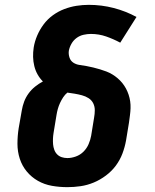

<svg xmlns="http://www.w3.org/2000/svg" viewBox="-20 -764 640 792"><path d="M258 8Q225 8 194 2.5Q163 -3 136.5 -18Q110 -33 90.5 -56.5Q71 -80 61.5 -109.5Q52 -139 52 -171Q52 -203 57 -235L70 -309Q73 -327 79.5 -344.5Q86 -362 97.5 -378Q109 -394 124.5 -406.5Q140 -419 157 -428Q144 -441 135 -457Q126 -473 121.5 -491.5Q117 -510 116.5 -529Q116 -548 119 -568Q123 -593 133.5 -617.5Q144 -642 160 -663.5Q176 -685 198 -701Q220 -717 245 -726.5Q270 -736 295.5 -740Q321 -744 346 -744Q399 -744 449 -731Q499 -718 543 -694L476 -588Q448 -603 418 -613.5Q388 -624 355 -624Q340 -624 324.5 -620.5Q309 -617 296 -607.5Q283 -598 275 -584Q267 -570 264 -555Q262 -541 266.5 -527Q271 -513 282.5 -505.5Q294 -498 308.5 -496Q323 -494 337 -491.5Q351 -489 365 -485.5Q379 -482 392.5 -478Q406 -474 419 -469Q432 -464 443.5 -457Q455 -450 465.5 -441Q476 -432 484.5 -421.5Q493 -411 499.5 -399Q506 -387 510.5 -373.5Q515 -360 517 -346Q519 -332 518.5 -317.5Q518 -303 516 -288Q514 -273 512 -258L500 -185Q495 -157 485 -130.5Q475 -104 458 -81Q441 -58 417 -40Q393 -22 366.5 -11Q340 0 312.5 4Q285 8 258 8ZM258 -112Q275 -112 293 -118.5Q311 -125 324.5 -138.5Q338 -152 345.5 -169.5Q353 -187 356 -204L368 -278Q371 -294 371 -309.5Q371 -325 364.5 -338Q358 -351 345.5 -359Q333 -367 318 -371Q303 -375 288 -377.5Q273 -380 258 -382Q248 -374 240.5 -362.5Q233 -351 227.5 -339Q222 -327 218.5 -314.5Q215 -302 213 -289L201 -216Q199 -204 198.5 -192Q198 -180 199 -168.5Q200 -157 204 -146Q208 -135 216 -127Q224 -119 235 -115.5Q246 -112 258 -112Z"/></svg>

Font: Iosevka Curly Slab HvExObl
Style: Regular
Weight: 900
Width: 7
Italic angle: -9°
Monospace: yes
Designer: Belleve Invis
Foundry: Belleve Invis
Version: Version 11.1.0; ttfautohint (v1.8.3)